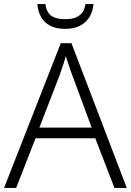

<svg xmlns="http://www.w3.org/2000/svg" viewBox="-20 -931 648 951"><path d="M547 0 452 -246H156L60 0H0L281 -717H334L608 0ZM339 -556Q335 -566 329 -583Q323 -600 317 -619Q311 -638 306 -653Q301 -636 295.5 -618Q290 -600 284 -584Q278 -568 274 -555L175 -299H434ZM443 -911Q440 -873 422.5 -845.5Q405 -818 375 -803Q345 -788 303 -788Q239 -788 204.5 -820.5Q170 -853 165 -911H205Q208 -885 219.5 -868Q231 -851 252.5 -843.5Q274 -836 304 -836Q333 -836 354 -844Q375 -852 387.5 -868.5Q400 -885 403 -911Z"/></svg>

Font: Noto Sans Hebrew Light
Style: Regular
Weight: 300
Designer: Monotype Design Team
Foundry: Monotype Imaging Inc.
Version: Version 2.003